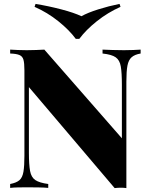

<svg xmlns="http://www.w3.org/2000/svg" viewBox="-20 -962 767 983"><path d="M700 -708V-688Q670 -683 654 -669Q638 -655 632.5 -626Q627 -597 627 -544V1Q614 -1 599 -1Q584 -1 567 1L128 -516V-180Q128 -119 134 -86.5Q140 -54 161 -40Q182 -26 227 -20V0Q208 -2 176.5 -2.5Q145 -3 117 -3Q95 -3 71.5 -2.5Q48 -2 32 0V-20Q64 -26 79.5 -39.5Q95 -53 100 -82.5Q105 -112 105 -164V-602Q105 -639 100 -656.5Q95 -674 79 -680.5Q63 -687 32 -688V-708Q48 -707 71.5 -706Q95 -705 117 -705Q142 -705 165 -706Q188 -707 207 -708L604 -254V-528Q604 -589 598.5 -621.5Q593 -654 572.5 -668.5Q552 -683 505 -688V-708Q525 -707 556.5 -706Q588 -705 615 -705Q639 -705 662 -706Q685 -707 700 -708ZM592 -942 597 -927Q532 -898 476 -853.5Q420 -809 386 -763H368Q335 -808 279 -853Q223 -898 157 -927L162 -942Q229 -931 294 -914Q359 -897 397 -879Q429 -897 483 -914Q537 -931 592 -942Z"/></svg>

Font: Playfair Display ExtraBold
Style: Regular
Weight: 800
Designer: Claus Eggers Sørensen
Foundry: Claus Eggers Sørensen
Version: Version 1.203